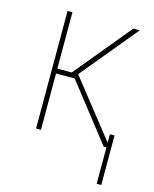

<svg xmlns="http://www.w3.org/2000/svg" viewBox="-109 -619 692 861"><g transform="rotate(15 237.0 -188.0)"><path d="M96.6 0V-545.5H119.3V-284.1H186.1L402 -545.5H431.8L215.9 -284.1L440.3 0H410.5L206 -261.4H119.3V0ZM444.6 -61.1V169H423.3V-61.1Z"/></g></svg>

Font: Inter Thin BETA
Style: Regular
Weight: 100
Designer: Rasmus Andersson
Foundry: rsms
Version: Version 3.011;git-f93a4a705